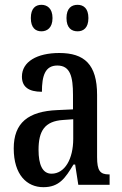

<svg xmlns="http://www.w3.org/2000/svg" viewBox="-20 -767 505 797"><path d="M302 -637C326 -637 347 -651 347 -692C347 -733 326 -747 302 -747C277 -747 256 -733 256 -692C256 -651 277 -637 302 -637ZM152 -637C175 -637 198 -651 198 -692C198 -733 175 -747 152 -747C128 -747 108 -733 108 -692C108 -651 128 -637 152 -637ZM160 10C226 10 251 -28 285 -84H292L305 0H435V-43H432C395 -43 383 -59 383 -115V-373C383 -500 330 -547 226 -547C134 -547 71 -511 71 -449C71 -407 98 -386 154 -386C154 -452 167 -495 218 -495C272 -495 283 -448 283 -373V-313L218 -310C97 -305 37 -257 37 -151C37 -41 92 10 160 10ZM194 -46C156 -46 140 -84 140 -145C140 -223 165 -264 242 -269L284 -272V-191C284 -107 249 -46 194 -46Z"/></svg>

Font: Noto Serif Georgian ExtraCondensed Medium
Style: Regular
Weight: 500
Width: 2
Designer: Monotype Design Team, Akaki Razmadze
Foundry: Google LLC
Version: Version 2.003